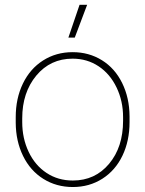

<svg xmlns="http://www.w3.org/2000/svg" viewBox="-20 -750 590 780"><path d="M43.9 -274.4Q43.9 -350.1 73 -410.4Q102.1 -470.7 155 -504.4Q208 -538.1 274.9 -538.1Q341.3 -538.1 394 -505.4Q446.8 -472.7 476.3 -412.6Q505.9 -352.5 506.3 -277.3V-253.9Q506.3 -177.7 477.5 -117.7Q448.7 -57.6 395.8 -23.9Q342.8 9.8 275.9 9.8Q209 9.8 156 -23.4Q103 -56.6 73.7 -116.5Q44.4 -176.3 43.9 -251ZM70.3 -253.9Q70.3 -188 96.4 -133.1Q122.6 -78.1 169.2 -47.4Q215.8 -16.6 275.9 -16.6Q366.2 -16.6 423.1 -84.5Q480 -152.3 480 -259.3V-274.4Q480 -339.4 453.6 -394.5Q427.2 -449.7 380.6 -480.7Q334 -511.7 274.9 -511.7Q184.6 -511.7 127.4 -442.9Q70.3 -374 70.3 -269.5ZM303.2 -730.5H334L283.7 -597.2H257.8Z"/></svg>

Font: Roboto Thin
Style: Regular
Weight: 250
Designer: Google
Version: Version 2.134; 2016